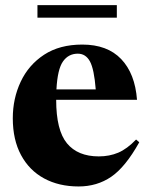

<svg xmlns="http://www.w3.org/2000/svg" viewBox="-20 -694 566 728"><path d="M292 -525Q387 -525 439.5 -470Q492 -415 499.5 -315.5H193Q193 -200 234 -150.5Q275 -101 354.5 -101Q395 -101 428.5 -115.2Q462 -129.5 496 -165L508 -154.5Q455.5 -60.5 401.8 -23.8Q348 13 278 13Q203.5 13 147.2 -17.5Q91 -48 59.8 -106Q28.5 -164 28.5 -245.5Q28.5 -320.5 58.5 -384.2Q88.5 -448 147.2 -486.5Q206 -525 292 -525ZM275 -490.5Q239.5 -490.5 218.8 -461Q198 -431.5 194 -355H343Q337 -432 321 -461.2Q305 -490.5 275 -490.5ZM122 -627V-674.5H423V-627Z"/></svg>

Font: Newsreader Display
Style: Bold
Weight: 700
Designer: Hugues Gentile
Foundry: Production Type
Version: Version 1.001